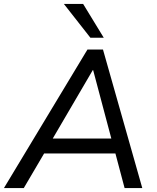

<svg xmlns="http://www.w3.org/2000/svg" viewBox="-44 -957 797 977"><path d="M-24 0 401 -705H480L680 0H590L538 -196L571 -176H148L191 -194L77 0ZM428 -600 215 -236 193 -252H551L527 -235L430 -600ZM416 -765 281 -937H379L484 -765Z"/></svg>

Font: Nunito Sans 12pt Medium
Style: Italic
Weight: 500
Italic angle: -9°
Designer: Vernon Adams
Foundry: Vernon Adams
Version: Version 3.101;gftools[0.9.27]